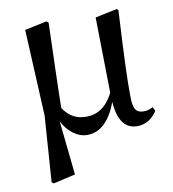

<svg xmlns="http://www.w3.org/2000/svg" viewBox="-84 -614 808 899"><g transform="rotate(-10 320.5 -164.5)"><path d="M294 16C358 16 405 -34 435 -116C441 -29 473 16 531 16C574 16 606 -8 626 -40L617 -59C604 -53 592 -47 574 -47C540 -47 523 -62 523 -125C522 -201 525 -299 538 -534L531 -541L427 -519L433 -160C400 -95 356 -69 304 -69C260 -69 225 -85 195 -129C196 -227 200 -328 206 -534L197 -541L92 -519L112 -108L90 205L99 212L204 188L177 -68C204 -18 247 16 294 16Z"/></g></svg>

Font: Noto Serif CJK SC SemiBold
Style: Regular
Weight: 600
Designer: Ryoko NISHIZUKA 西塚涼子 (kana & ideographs); Frank Grießhammer (Latin, Greek & Cyrillic); Wenlong ZHANG 张文龙 (bopomofo); San
Foundry: Adobe
Version: Version 2.001;hotconv 1.1.0;makeotfexe 2.6.0